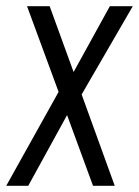

<svg xmlns="http://www.w3.org/2000/svg" viewBox="-26 -598 447 618"><path d="M-5.9 0 162.6 -302.2 61 -578.1H133.8L210.9 -366.2L327.6 -578.1H401.4L236.8 -293.9L343.3 0H273.4L189.9 -227.5L64.9 0Z"/></svg>

Font: Oswald
Style: Light
Weight: 300
Designer: Vernon Adams
Foundry: Vernon Adams
Version: 3.0; ttfautohint (v0.95.6-bc232) -l 8 -r 50 -G 200 -x 0 -w "